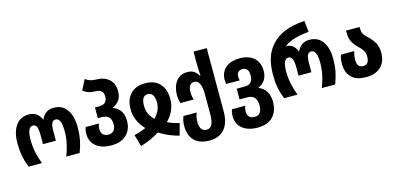

<svg xmlns="http://www.w3.org/2000/svg" viewBox="-84 -1336 4412 2133"><g transform="rotate(-15 2122.0 -270.0)"><path d="M95 0H249Q222 -68 207.5 -137.5Q193 -207 193 -280Q193 -429 258 -429Q288 -429 301 -400Q314 -371 314 -301V-200H462V-301Q462 -372 475 -400.5Q488 -429 519 -429Q584 -429 584 -277Q584 -200 568.5 -131.5Q553 -63 528 0H682Q711 -78 723 -141Q735 -204 735 -284Q735 -410 683 -485Q631 -560 534 -560Q477 -560 442 -533Q407 -506 390 -462H388Q370 -506 335 -533Q300 -560 244 -560Q148 -560 95 -485.5Q42 -411 42 -284Q42 -204 54 -139.5Q66 -75 95 0Z M1046 10Q1159 10 1221 -50Q1283 -110 1283 -212Q1283 -345 1165 -390Q1272 -435 1272 -550Q1272 -642 1218 -691Q1164 -740 1071 -741Q996 -741 949 -780L889 -663Q943 -616 1032 -616Q1119 -615 1119 -533Q1119 -444 1025 -444H977V-321H1021Q1129 -321 1129 -214Q1129 -114 1044 -114Q1008 -114 985 -135Q962 -156 961 -198Q961 -230 973 -261H821Q808 -228 808 -184Q808 -94 872 -42Q936 10 1046 10Z M1361 102Q1414 87 1470.5 62.5Q1527 38 1580 5Q1635 40 1692.5 64Q1750 88 1804 102L1842 -33Q1812 -40 1775.5 -52Q1739 -64 1707 -80Q1810 -184 1810 -322Q1810 -432 1751 -496Q1692 -560 1583 -560Q1473 -560 1413.5 -496Q1354 -432 1354 -322Q1354 -188 1458 -79Q1385 -47 1322 -34ZM1582 -152Q1547 -186 1527.5 -226Q1508 -266 1508 -324Q1508 -436 1582 -436Q1618 -436 1637.5 -406Q1657 -376 1657 -324Q1657 -267 1637.5 -227.5Q1618 -188 1582 -152Z M2113 240Q2228 240 2287.5 169Q2347 98 2347 -29V-760H2195V-649Q2195 -570 2201 -483H2195Q2177 -515 2147.5 -537Q2118 -559 2065 -559Q1985 -559 1938.5 -497.5Q1892 -436 1892 -340Q1892 -287 1908 -246H2060Q2046 -282 2046 -333Q2046 -434 2115 -434Q2152 -434 2173.5 -395Q2195 -356 2195 -263V-46Q2195 40 2174.5 78Q2154 116 2113 116Q2074 116 2054 87.5Q2034 59 2034 12Q2034 -16 2038.5 -44Q2043 -72 2054 -98H1902Q1881 -46 1881 12Q1881 119 1939.5 179.5Q1998 240 2113 240Z M2667 240Q2781 240 2842.5 178Q2904 116 2904 5Q2904 -137 2786 -185Q2893 -232 2893 -353Q2893 -450 2833 -503Q2773 -556 2672 -556Q2565 -556 2506.5 -505Q2448 -454 2448 -364Q2448 -337 2454 -319H2609Q2602 -338 2602 -361Q2602 -432 2670 -432Q2700 -432 2720 -411Q2740 -390 2740 -344Q2740 -238 2645 -238H2552V-115H2641Q2749 -115 2749 4Q2749 116 2665 116Q2583 116 2582 32Q2582 1 2594 -31H2442Q2429 2 2429 46Q2429 136 2493 188Q2557 240 2667 240Z M3034 0H3188Q3161 -68 3146.5 -137.5Q3132 -207 3132 -279Q3132 -424 3197 -424Q3253 -424 3253 -300V-200H3401V-300Q3401 -367 3414 -395.5Q3427 -424 3458 -424Q3523 -424 3523 -277Q3523 -200 3507.5 -131.5Q3492 -63 3467 0H3621Q3650 -78 3662 -141Q3674 -204 3674 -284Q3674 -407 3622 -480.5Q3570 -554 3473 -554Q3416 -554 3381 -527Q3346 -500 3329 -457H3327Q3313 -498 3284 -524.5Q3255 -551 3213 -551Q3204 -551 3198 -545V-548Q3253 -594 3326.5 -614Q3400 -634 3487 -642L3473 -771Q3333 -761 3245 -724Q3157 -687 3098 -626Q3033 -558 3007 -472.5Q2981 -387 2981 -284Q2981 -204 2992.5 -140Q3004 -76 3034 0Z M3977 10Q4086 10 4146.5 -48Q4207 -106 4207 -211Q4207 -281 4178 -329Q4149 -377 4094 -427Q4069 -450 4058.5 -471.5Q4048 -493 4048 -531V-547H3892V-532Q3892 -458 3914.5 -415.5Q3937 -373 3987 -327Q4045 -275 4045 -209Q4045 -117 3977 -117Q3906 -117 3906 -204Q3906 -232 3910.5 -258Q3915 -284 3922 -304H3769Q3752 -261 3752 -203Q3752 -104 3807 -47Q3862 10 3977 10Z"/></g></svg>

Font: Noto Sans Georgian Condensed Extra
Style: Regular
Weight: 800
Width: 3
Designer: Monotype Design Team
Foundry: Monotype Imaging Inc.
Version: Version 1.901